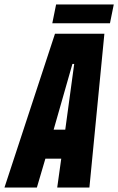

<svg xmlns="http://www.w3.org/2000/svg" viewBox="-66 -839 529 859"><path d="M-46 0 180 -688H401L334 0H190L208 -129H137L99 0ZM174 -259H226L266 -553H258ZM168 -735 185 -819H443L426 -735Z"/></svg>

Font: Saira ExtraCondensed Black
Style: Italic
Weight: 900
Width: 2
Italic angle: -12°
Designer: Hector Gatti with collaboration of the Omnibus-Type team
Foundry: Omnibus-Type
Version: Version 1.101